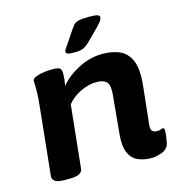

<svg xmlns="http://www.w3.org/2000/svg" viewBox="-108 -811 843 913"><g transform="rotate(-15 313.5 -355.0)"><path d="M527 8Q488 8 459 -5.5Q430 -19 416.5 -51Q403 -83 408 -139L425 -318Q426 -327 426.5 -335Q427 -343 427 -355Q427 -384 412 -396.5Q397 -409 365 -409Q327 -409 286 -389Q245 -369 221 -338L189 -30Q186 2 126 2H98Q66 2 53 -7.5Q40 -17 41 -30L74 -349Q77 -376 79 -399.5Q81 -423 81 -453Q81 -462 80.5 -471Q80 -480 80 -491Q80 -501 92.5 -507Q105 -513 122.5 -516.5Q140 -520 156.5 -521Q173 -522 181 -522Q207 -522 215.5 -515.5Q224 -509 224 -490Q224 -462 218 -430Q252 -472 309.5 -501.5Q367 -531 428 -531Q472 -531 506 -518Q540 -505 559.5 -472Q579 -439 579 -380Q579 -368 578 -357Q577 -346 576 -334L556 -147Q554 -126 561.5 -117.5Q569 -109 585 -109Q596 -109 603.5 -112Q611 -115 614 -115Q622 -115 622 -103Q622 -99 621 -84.5Q620 -70 615 -44Q610 -16 581.5 -4Q553 8 527 8ZM301 -572Q278 -572 269.5 -575.5Q261 -579 261 -585Q261 -592 265.5 -598.5Q270 -605 277 -615L322 -682Q331 -695 338 -702.5Q345 -710 361.5 -714Q378 -718 413 -718Q442 -718 453 -714.5Q464 -711 464 -703Q464 -693 454.5 -681Q445 -669 431 -655L378 -602Q362 -586 347 -579Q332 -572 301 -572Z"/></g></svg>

Font: Asap Semi Expanded Semi Expanded Regular
Style: Bold Italic
Weight: 700
Width: 6
Italic angle: -6°
Designer: Pablo Cosgaya
Foundry: Omnibus-Type
Version: Version 3.001; ttfautohint (v1.8.4.7-5d5b)